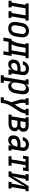

<svg xmlns="http://www.w3.org/2000/svg" viewBox="2095 -2700 786 5064"><g transform="rotate(90 2488.0 -168.0)"><path d="M-24 0V-80H24L85 -450H48V-530H499V-450H451L390 -80H427V0H252V-80H299L361 -450H176L115 -80H151V0Z M703 8Q675 8 647.5 1.5Q620 -5 597.5 -20Q575 -35 560.5 -58Q546 -81 539.5 -107.5Q533 -134 533.5 -163Q534 -192 539 -221L561 -351Q565 -375 573 -399.5Q581 -424 595 -446.5Q609 -469 629 -487.5Q649 -506 673 -517.5Q697 -529 722 -535Q747 -541 772 -541Q801 -541 828 -533Q855 -525 877.5 -510Q900 -495 914.5 -472Q929 -449 935.5 -422.5Q942 -396 941.5 -367Q941 -338 936 -309L915 -179Q911 -155 902.5 -130.5Q894 -106 880 -83.5Q866 -61 846 -42.5Q826 -24 802.5 -12.5Q779 -1 753.5 3.5Q728 8 703 8ZM705 -72Q728 -72 750.5 -81Q773 -90 789 -108Q805 -126 813.5 -148Q822 -170 826 -193L848 -323Q850 -338 851 -354.5Q852 -371 850 -386Q848 -401 842 -415Q836 -429 825 -439Q814 -449 799 -453.5Q784 -458 768 -458Q745 -458 723.5 -448.5Q702 -439 686 -421Q670 -403 661.5 -381.5Q653 -360 649 -337L628 -207Q625 -192 624 -176Q623 -160 625 -145Q627 -130 633 -116Q639 -102 649.5 -91.5Q660 -81 674.5 -76.5Q689 -72 705 -72Z M1306 135 1328 0H1059L1037 135H946L982 -80H1024Q1042 -109 1056 -140.5Q1070 -172 1080 -203Q1090 -234 1096 -266.5Q1102 -299 1108 -331L1127 -450H1098V-530H1491V-450H1436L1374 -80H1432L1397 135ZM1125 -80H1284L1345 -450H1218L1196 -318Q1191 -288 1185.5 -257.5Q1180 -227 1171.5 -197Q1163 -167 1151.5 -137.5Q1140 -108 1125 -80Z M1656 8H1655Q1655 8 1655 8Q1655 8 1655 8Q1634 8 1613 3.5Q1592 -1 1575.5 -12.5Q1559 -24 1548 -40.5Q1537 -57 1531.5 -77Q1526 -97 1526 -118.5Q1526 -140 1529 -161Q1533 -186 1543.5 -210.5Q1554 -235 1573 -253.5Q1592 -272 1616 -284Q1640 -296 1665 -303Q1690 -310 1714.5 -312.5Q1739 -315 1764 -315H1838L1845 -358Q1849 -377 1847 -396.5Q1845 -416 1834.5 -430.5Q1824 -445 1806 -451.5Q1788 -458 1768 -458Q1751 -458 1733 -453.5Q1715 -449 1699.5 -438Q1684 -427 1674 -410.5Q1664 -394 1661 -376H1571Q1575 -399 1584 -420.5Q1593 -442 1607 -461Q1621 -480 1639.5 -495.5Q1658 -511 1679.5 -521Q1701 -531 1723.5 -534.5Q1746 -538 1768 -538Q1795 -538 1820 -533.5Q1845 -529 1867 -517.5Q1889 -506 1905 -487.5Q1921 -469 1929.5 -446Q1938 -423 1938 -397Q1938 -371 1934 -345L1890 -80H1927V0H1786L1800 -86Q1789 -66 1774 -48Q1759 -30 1740 -17Q1721 -4 1699 2Q1677 8 1656 8ZM1681 -72Q1706 -72 1731 -81Q1756 -90 1775.5 -109Q1795 -128 1805 -152Q1815 -176 1819 -201L1825 -235H1764Q1750 -235 1735.5 -234Q1721 -233 1706.5 -230Q1692 -227 1677.5 -222Q1663 -217 1650.5 -208Q1638 -199 1630.5 -185.5Q1623 -172 1620 -158Q1618 -142 1619.5 -126Q1621 -110 1628.5 -97Q1636 -84 1650.5 -78Q1665 -72 1681 -72Z M1942 205V125H1990L2085 -450H2048V-530H2189L2176 -452Q2187 -472 2202.5 -488.5Q2218 -505 2237.5 -516.5Q2257 -528 2278 -533Q2299 -538 2320 -538Q2346 -538 2369 -529Q2392 -520 2407.5 -502Q2423 -484 2431 -460.5Q2439 -437 2441.5 -412Q2444 -387 2442 -361Q2440 -335 2436 -309L2415 -179Q2411 -156 2404.5 -133.5Q2398 -111 2386.5 -89.5Q2375 -68 2358.5 -49Q2342 -30 2321 -17Q2300 -4 2277 2Q2254 8 2230 8Q2208 8 2187.5 1Q2167 -6 2152.5 -20.5Q2138 -35 2129.5 -54.5Q2121 -74 2117 -96L2081 125H2140V205ZM2206 -72Q2229 -72 2251 -81.5Q2273 -91 2289 -108.5Q2305 -126 2313.5 -148Q2322 -170 2326 -193L2348 -323Q2350 -338 2351 -354Q2352 -370 2350 -385Q2348 -400 2342 -414Q2336 -428 2326 -438.5Q2316 -449 2301 -453.5Q2286 -458 2270 -458Q2250 -458 2229 -450Q2208 -442 2193 -425.5Q2178 -409 2170 -389Q2162 -369 2159 -348L2137 -218Q2135 -202 2133.5 -185.5Q2132 -169 2133.5 -153.5Q2135 -138 2139 -123Q2143 -108 2152 -96Q2161 -84 2175.5 -78Q2190 -72 2206 -72Z M2521 205V125H2591Q2595 101 2600.5 76.5Q2606 52 2613.5 28Q2621 4 2630.5 -20Q2640 -44 2653 -66L2587 -291Q2581 -310 2579 -329.5Q2577 -349 2577.5 -369Q2578 -389 2580 -409.5Q2582 -430 2585 -450H2548V-530H2723V-450H2676Q2671 -417 2669 -384Q2667 -351 2672 -320V-319Q2672 -318 2672.5 -316.5Q2673 -315 2673 -313L2714 -162L2821 -334Q2838 -361 2846.5 -390.5Q2855 -420 2861 -450H2824V-530H2999V-450H2951Q2944 -410 2932 -369Q2920 -328 2897 -291L2736 -34Q2724 -14 2715 6.5Q2706 27 2699.5 47.5Q2693 68 2688.5 89Q2684 110 2680 131L2668 205Z M2976 0V-80H3024L3085 -450H3048V-530H3271Q3294 -530 3316.5 -526.5Q3339 -523 3359 -514Q3379 -505 3394.5 -490.5Q3410 -476 3419 -456Q3428 -436 3430 -413Q3432 -390 3428 -368Q3426 -352 3420.5 -337Q3415 -322 3404.5 -309Q3394 -296 3380 -287Q3366 -278 3351 -271Q3369 -263 3383.5 -249.5Q3398 -236 3407 -218.5Q3416 -201 3417.5 -180Q3419 -159 3416 -138Q3412 -117 3402.5 -95.5Q3393 -74 3376.5 -57Q3360 -40 3339 -29Q3318 -18 3296 -11.5Q3274 -5 3251.5 -2.5Q3229 0 3208 0ZM3153 -314H3250Q3264 -314 3279 -317Q3294 -320 3307 -328Q3320 -336 3328.5 -349.5Q3337 -363 3339 -378Q3342 -393 3338.5 -408Q3335 -423 3325 -432.5Q3315 -442 3300.5 -446Q3286 -450 3271 -450H3176ZM3115 -80H3208Q3220 -80 3232 -81Q3244 -82 3256.5 -85Q3269 -88 3281 -93.5Q3293 -99 3303 -107.5Q3313 -116 3319 -128Q3325 -140 3327 -152Q3330 -171 3323.5 -188.5Q3317 -206 3302.5 -216.5Q3288 -227 3269.5 -230.5Q3251 -234 3232 -234H3140Z M3656 8H3655Q3655 8 3655 8Q3655 8 3655 8Q3634 8 3613 3.5Q3592 -1 3575.5 -12.5Q3559 -24 3548 -40.5Q3537 -57 3531.5 -77Q3526 -97 3526 -118.5Q3526 -140 3529 -161Q3533 -186 3543.5 -210.5Q3554 -235 3573 -253.5Q3592 -272 3616 -284Q3640 -296 3665 -303Q3690 -310 3714.5 -312.5Q3739 -315 3764 -315H3838L3845 -358Q3849 -377 3847 -396.5Q3845 -416 3834.5 -430.5Q3824 -445 3806 -451.5Q3788 -458 3768 -458Q3751 -458 3733 -453.5Q3715 -449 3699.5 -438Q3684 -427 3674 -410.5Q3664 -394 3661 -376H3571Q3575 -399 3584 -420.5Q3593 -442 3607 -461Q3621 -480 3639.5 -495.5Q3658 -511 3679.5 -521Q3701 -531 3723.5 -534.5Q3746 -538 3768 -538Q3795 -538 3820 -533.5Q3845 -529 3867 -517.5Q3889 -506 3905 -487.5Q3921 -469 3929.5 -446Q3938 -423 3938 -397Q3938 -371 3934 -345L3890 -80H3927V0H3786L3800 -86Q3789 -66 3774 -48Q3759 -30 3740 -17Q3721 -4 3699 2Q3677 8 3656 8ZM3681 -72Q3706 -72 3731 -81Q3756 -90 3775.5 -109Q3795 -128 3805 -152Q3815 -176 3819 -201L3825 -235H3764Q3750 -235 3735.5 -234Q3721 -233 3706.5 -230Q3692 -227 3677.5 -222Q3663 -217 3650.5 -208Q3638 -199 3630.5 -185.5Q3623 -172 3620 -158Q3618 -142 3619.5 -126Q3621 -110 3628.5 -97Q3636 -84 3650.5 -78Q3665 -72 3681 -72Z M4078 0V-80H4162L4223 -450H4153L4142 -381H4062L4086 -530H4477L4452 -381H4372L4383 -450H4314L4252 -80H4325V0Z M4476 0V-80H4524L4585 -450H4548V-530H4723V-450H4676L4654 -318Q4649 -290 4643 -262.5Q4637 -235 4630 -207.5Q4623 -180 4615.5 -152.5Q4608 -125 4601 -98L4864 -530H4999V-450H4951L4890 -80H4927V0H4752V-80H4799L4821 -212Q4826 -240 4832 -267.5Q4838 -295 4845 -322.5Q4852 -350 4859.5 -377.5Q4867 -405 4874 -432L4611 0Z"/></g></svg>

Font: Iosevka Curly Slab MdObl
Style: Regular
Weight: 500
Italic angle: -9°
Monospace: yes
Designer: Belleve Invis
Foundry: Belleve Invis
Version: Version 11.0.0; ttfautohint (v1.8.3)